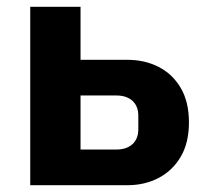

<svg xmlns="http://www.w3.org/2000/svg" viewBox="-20 -545 601 565"><path d="M69 0V-525H217V-369H355Q406 -369 447 -348Q488 -327 512 -286Q536 -245 536 -185Q536 -125 512 -84Q488 -43 447 -21.5Q406 0 355 0ZM217 -105H323Q352 -105 369.5 -120.5Q387 -136 387 -165V-204Q387 -233 369.5 -248.5Q352 -264 323 -264H217Z"/></svg>

Font: IBM Plex Sans
Style: Regular
Weight: 400
Designer: Mike Abbink, Paul van der Laan, Pieter van Rosmalen
Foundry: Bold Monday
Version: Version 3.201